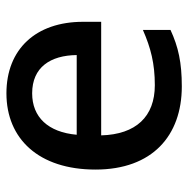

<svg xmlns="http://www.w3.org/2000/svg" viewBox="-14 -642 599 612"><g transform="rotate(-90 286.0 -335.5)"><path d="M295 -615C150 -615 52 -512 52 -331C52 -150 160 -56 317 -56C393 -56 443 -67 497 -92V-180C440 -155 390 -142 321 -142C221 -142 164 -202 161 -313H523V-371C523 -521 436 -615 295 -615ZM295 -533C378 -533 416 -475 417 -391H163C171 -482 219 -533 295 -533Z"/></g></svg>

Font: Noto Sans Malayalam UI Medium
Style: Regular
Weight: 500
Designer: Jelle Bosma - Monotype Design Team
Foundry: Monotype Imaging Inc.
Version: Version 2.104